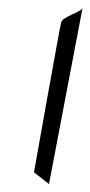

<svg xmlns="http://www.w3.org/2000/svg" viewBox="-20 -593 229 486"><path d="M66 -157 104 -127 189 -573C187 -563 139 -551 135 -537C131 -523 67 -162 66 -157Z"/></svg>

Font: Arrow
Style: Ita
Weight: 400
Version: Version 0.23